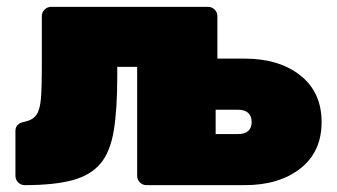

<svg xmlns="http://www.w3.org/2000/svg" viewBox="-20 -540 983 560"><path d="M407 0Q396 0 388 -8Q380 -16 380 -27V-345H322V-316Q322 -222 312 -160Q302 -98 273.5 -63.5Q245 -29 191.5 -14.5Q138 0 52 0Q41 0 33 -8Q25 -16 25 -27V-158Q25 -180 52 -185Q76 -190 86.5 -205.5Q97 -221 99.5 -254Q102 -287 102 -341V-493Q102 -504 110 -512Q118 -520 129 -520H587Q598 -520 606 -512Q614 -504 614 -493V-369H694Q794 -369 856 -320Q918 -271 918 -184Q918 -97 856 -48.5Q794 0 694 0ZM609 -149H674Q694 -149 704 -158Q714 -167 714 -184Q714 -201 704 -210.5Q694 -220 674 -220H609Z"/></svg>

Font: Rubik Black
Style: Regular
Weight: 900
Designer: Hubert and Fischer
Foundry: Hubert and Fischer
Version: Version 2.300;gftools[0.9.30]